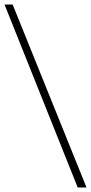

<svg xmlns="http://www.w3.org/2000/svg" viewBox="-24 -749 403 850"><path d="M320 81 -4 -729H32L359 81Z"/></svg>

Font: Mona Sans ExtraLight
Style: Regular
Weight: 200
Designer: Deni Anggara
Foundry: GitHub
Version: Version 2.000